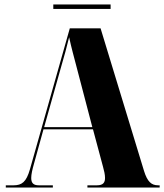

<svg xmlns="http://www.w3.org/2000/svg" viewBox="-20 -841 736 861"><path d="M219 -801H476V-821H219ZM6 0H217V-10H154C130 -10 120 -20 120 -43C120 -59 125 -81 133 -109L175 -261H397L442 -93C447 -75 451 -58 451 -43C451 -23 443 -10 415 -10H372V0H696V-10H689C659 -10 641 -26 626 -74L431 -714H293L114 -81C98 -25 78 -10 41 -10H6ZM178 -271 256 -548C268 -588 279 -629 290 -674C300 -627 313 -581 322 -546L394 -271Z"/></svg>

Font: Noto Serif Display Condensed Black
Style: Regular
Weight: 900
Width: 3
Designer: Monotype Design Team
Foundry: Monotype Imaging Inc.
Version: Version 2.009